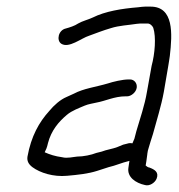

<svg xmlns="http://www.w3.org/2000/svg" viewBox="-20 -549 541 580"><path d="M493 -380C501 -448 505 -529 435 -529H418C413 -529 405 -528 397 -527C348 -523 298 -515 260 -496C245 -489 230 -486 216 -478C206 -471 190 -466 179 -463C156 -458 150 -427 165 -417C188 -402 226 -434 249 -441C271 -449 291 -457 315 -464C340 -472 368 -473 393 -477C400 -478 406 -478 411 -478H426C434 -478 441 -470 443 -465C452 -437 448 -387 438 -350L424 -272C417 -230 403 -191 392 -153L386 -130C384 -125 382 -121 380 -116C374 -117 370 -117 364 -115L352 -112C345 -109 340 -107 335 -105C320 -99 302 -97 287 -91L271 -87C256 -81 232 -76 213 -76C201 -75 183 -70 168 -74C146 -77 131 -82 115 -89C119 -97 122 -103 125 -117C135 -155 157 -181 182 -202C197 -215 220 -223 236 -230C248 -235 259 -236 271 -239C299 -244 326 -258 359 -258H364C376 -258 391 -270 393 -284C395 -298 385 -309 373 -309H368C350 -309 321 -302 306 -297C269 -286 233 -282 203 -266L181 -256C162 -248 143 -231 129 -214C98 -180 74 -137 63 -76C61 -63 66 -53 78 -44C101 -27 141 -14 183 -18C216 -21 246 -24 274 -33L308 -44C330 -49 346 -57 371 -63L368 -43C363 -14 390 4 418 10C432 14 448 3 453 -9C461 -29 447 -37 431 -43C428 -43 423 -46 420 -49L422 -61C423 -68 424 -75 425 -83V-84C426 -91 427 -97 429 -102L435 -122L442 -144C453 -185 467 -228 475 -272L488 -348C490 -358 491 -368 493 -380ZM64 -80ZM409 8ZM442 -146V-147ZM437 -348ZM353 -112H352ZM213 -76ZM168 -74Z"/></svg>

Font: Blanket
Style: LightObl
Weight: 300
Foundry: Cannot Into Space Fonts
Version: Version 0.9